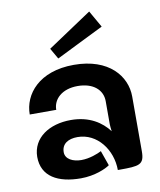

<svg xmlns="http://www.w3.org/2000/svg" viewBox="-85 -815 744 892"><g transform="rotate(-10 287.5 -369.5)"><path d="M441.7 -669.2 396.7 -748.3 188.3 -609.2 217.5 -558.3ZM403.3 -182.5C369.2 -227.5 312.5 -266.7 225 -266.7C123.3 -266.7 42.5 -215 41.7 -125C41.7 -31.7 117.5 8.3 225 8.3C290.8 8.3 344.2 -15.8 362.5 -29.2L337.5 -100C320 -90.8 280.8 -75 241.7 -75C202.5 -75 166.7 -91.7 166.7 -125C166.7 -164.2 197.5 -183.3 241.7 -183.3C335 -183.3 400 -95 400 0H408.3C501.7 0 525 -2.5 525 -66.7V-325C525 -420.8 448.3 -516.7 283.3 -516.7C118.3 -516.7 41.7 -420 41.7 -325H166.7C166.7 -375 209.2 -416.7 283.3 -416.7C357.5 -416.7 400 -377.5 400 -325V-216.7C400 -206.7 401.7 -194.2 403.3 -182.5Z"/></g></svg>

Font: BoonHome
Style: Bold
Weight: 700
Designer: Sungsit Sawaiwan
Foundry: Sungsit Sawaiwan
Version: Version 0.2